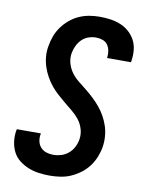

<svg xmlns="http://www.w3.org/2000/svg" viewBox="-85 -804 669 873"><g transform="rotate(10 250.0 -367.5)"><path d="M205 8Q179 8 154 4.5Q129 1 106.5 -8Q84 -17 64.5 -32Q45 -47 34 -68.5Q23 -90 19.5 -115Q16 -140 20 -166L22 -174H133L132 -170Q129 -153 132.5 -137Q136 -121 146.5 -109.5Q157 -98 172.5 -93Q188 -88 205 -88Q223 -88 241 -93.5Q259 -99 274 -111.5Q289 -124 298 -141.5Q307 -159 310 -177Q314 -202 307 -225.5Q300 -249 285.5 -267.5Q271 -286 253 -300.5Q235 -315 217 -330Q199 -345 181.5 -360.5Q164 -376 149.5 -394Q135 -412 123.5 -432.5Q112 -453 104.5 -476Q97 -499 95 -523.5Q93 -548 98 -573Q102 -597 110.5 -619.5Q119 -642 134 -662.5Q149 -683 168.5 -699Q188 -715 210.5 -725Q233 -735 257 -739Q281 -743 304 -743Q330 -743 354.5 -739.5Q379 -736 401 -727Q423 -718 440.5 -702.5Q458 -687 469 -666.5Q480 -646 482.5 -621Q485 -596 481 -571L480 -564H369L370 -567Q372 -583 369 -598.5Q366 -614 357.5 -625.5Q349 -637 334.5 -642Q320 -647 304 -647Q287 -647 269.5 -641Q252 -635 239 -622Q226 -609 218 -592Q210 -575 207 -558Q203 -533 210 -509.5Q217 -486 231 -467.5Q245 -449 263.5 -434.5Q282 -420 300 -405.5Q318 -391 335 -375Q352 -359 367 -341Q382 -323 393.5 -302.5Q405 -282 412.5 -259.5Q420 -237 422 -212Q424 -187 420 -162Q416 -138 406.5 -114.5Q397 -91 381.5 -70.5Q366 -50 345 -34.5Q324 -19 301 -9Q278 1 253 4.5Q228 8 205 8Z"/></g></svg>

Font: Iosevka Web
Style: Bold Italic
Weight: 700
Italic angle: -9°
Monospace: yes
Designer: Belleve Invis
Foundry: Belleve Invis
Version: Version 28.0.3; ttfautohint (v1.8.3)